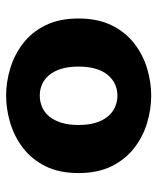

<svg xmlns="http://www.w3.org/2000/svg" viewBox="40 -568 538 659"><g transform="rotate(-90 309.5 -239.0)"><path d="M310.5 10.5Q264 10.5 217 -3.5Q170 -17.5 131 -47.5Q92 -77.5 68.2 -125Q44.5 -172.5 44.5 -239Q44.5 -305.5 68.2 -352.8Q92 -400 131 -429.8Q170 -459.5 217 -473.5Q264 -487.5 310.5 -487.5Q356.5 -487.5 403.2 -473.5Q450 -459.5 489 -429.8Q528 -400 551.5 -352.8Q575 -305.5 575 -239Q575 -172.5 551.5 -125Q528 -77.5 489 -47.5Q450 -17.5 403.2 -3.5Q356.5 10.5 310.5 10.5ZM310.5 -105.5Q331 -105.5 348.8 -113.5Q366.5 -121.5 380.5 -137.8Q394.5 -154 402.2 -179.2Q410 -204.5 410 -239Q410 -273.5 402.2 -298.5Q394.5 -323.5 380.5 -340Q366.5 -356.5 348.8 -364.2Q331 -372 310.5 -372Q290 -372 271.5 -364.2Q253 -356.5 239.2 -340Q225.5 -323.5 217.5 -298.5Q209.5 -273.5 209.5 -239Q209.5 -204.5 217.5 -179.2Q225.5 -154 239.2 -137.8Q253 -121.5 271.5 -113.5Q290 -105.5 310.5 -105.5Z"/></g></svg>

Font: Sono Monospace
Style: Bold
Weight: 700
Designer: Tyler Finck
Foundry: Tyler Finck
Version: Version 2.112